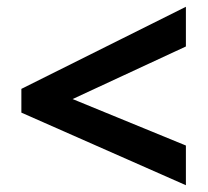

<svg xmlns="http://www.w3.org/2000/svg" viewBox="-20 -645 612 566"><path d="M528 -99 43 -313V-383L528 -625V-508L194 -353L528 -216Z"/></svg>

Font: Noto Sans Medefaidrin
Style: Bold
Weight: 700
Designer: Dalton Maag Ltd
Foundry: Dalton Maag Ltd
Version: Version 1.002; ttfautohint (v1.8.4.7-5d5b)